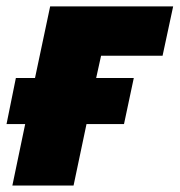

<svg xmlns="http://www.w3.org/2000/svg" viewBox="-27 -573 555 593"><path d="M475.1 -400.9H285.2L270 -332H386.2L356 -189.9H240.2L200.2 0H11.2L50.8 -189.9H-6.8L22 -332H81.1L127.9 -553.2H507.8Z"/></svg>

Font: Open Sans Extrabold
Style: Italic
Weight: 800
Italic angle: -12°
Foundry: Ascender Corporation
Version: Version 1.10